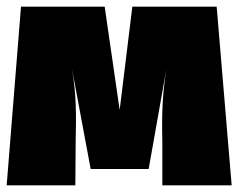

<svg xmlns="http://www.w3.org/2000/svg" viewBox="-21 -556 715 576"><path d="M629 -536H376L338 -226L293 -536H42L-1 0H205L206 -132C208 -213 208 -273 195 -349L251 -49H425L478 -348C466 -273 464 -210 466 -132V0H674Z"/></svg>

Font: Fira Sans Ultra
Style: Regular
Weight: 950
Designer: Carrois Corporate & Edenspiekermann AG
Foundry: Carrois Corporate GbR & Edenspiekermann AG
Version: Version 4.203;PS 004.203;hotconv 1.0.88;makeotf.lib2.5.64775